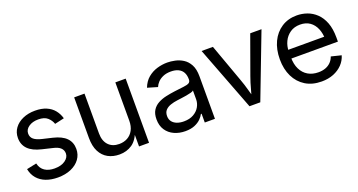

<svg xmlns="http://www.w3.org/2000/svg" viewBox="-38 -1031 2841 1525"><g transform="rotate(-20 1382.0 -269.0)"><path d="M260.3 11.7Q204.1 11.7 160.4 -4.9Q116.7 -21.5 88.4 -54.2Q60.1 -86.9 50.8 -134.8L134.3 -152.3Q145 -107.4 177.5 -86.2Q210 -64.9 259.3 -64.9Q315.9 -64.9 349.6 -89.1Q383.3 -113.3 383.3 -147Q383.3 -175.3 363.3 -194.1Q343.3 -212.9 303.2 -221.7L213.4 -243.2Q139.6 -260.7 103.3 -297.6Q66.9 -334.5 66.9 -391.6Q66.9 -438.5 93 -474.1Q119.1 -509.8 164.6 -529.8Q210 -549.8 267.6 -549.8Q323.2 -549.8 363 -532.7Q402.8 -515.6 427.5 -485.1Q452.1 -454.6 463.4 -414.6L383.3 -396.5Q373.5 -427.2 346.9 -451.4Q320.3 -475.6 268.1 -475.6Q219.2 -475.6 187.3 -453.1Q155.3 -430.7 155.3 -396.5Q155.3 -366.2 177.2 -347.9Q199.2 -329.6 245.6 -318.8L328.1 -299.3Q402.3 -281.7 438 -245.1Q473.6 -208.5 473.6 -152.3Q473.6 -104.5 446.8 -67.4Q419.9 -30.3 371.6 -9.3Q323.2 11.7 260.3 11.7Z M782.7 7.3Q728 7.3 686.3 -15.4Q644.5 -38.1 620.8 -84Q597.2 -129.9 597.2 -198.7V-542.5H684.6V-206.1Q684.6 -142.6 717.8 -107.2Q751 -71.8 808.1 -71.8Q847.2 -71.8 878.2 -88.6Q909.2 -105.5 927.2 -138.4Q945.3 -171.4 945.3 -218.3V-542.5H1032.7V0H948.2V-131.3H961.4Q936 -55.7 889.6 -24.2Q843.3 7.3 782.7 7.3Z M1336.9 12.2Q1285.6 12.2 1243.4 -7.1Q1201.2 -26.4 1176.5 -63.7Q1151.9 -101.1 1151.9 -154.3Q1151.9 -201.2 1170.2 -230.2Q1188.5 -259.3 1219.2 -276.1Q1250 -293 1287.6 -301.3Q1325.2 -309.6 1363.3 -314.5Q1412.1 -320.8 1442.6 -324.2Q1473.1 -327.6 1487.8 -335.9Q1502.4 -344.2 1502.4 -364.3V-367.2Q1502.4 -400.9 1489.7 -424.3Q1477.1 -447.8 1451.4 -460.4Q1425.8 -473.1 1388.2 -473.1Q1349.6 -473.1 1321.8 -460.9Q1293.9 -448.7 1276.6 -430.2Q1259.3 -411.6 1251.5 -391.6L1167 -416.5Q1186 -465.8 1220.7 -494.9Q1255.4 -523.9 1298.6 -536.9Q1341.8 -549.8 1385.7 -549.8Q1415 -549.8 1450.2 -542.5Q1485.4 -535.2 1517.1 -515.4Q1548.8 -495.6 1569.3 -458Q1589.8 -420.4 1589.8 -359.4V0H1503.9V-74.2H1498Q1488.8 -55.2 1468.8 -35.2Q1448.7 -15.1 1416.3 -1.5Q1383.8 12.2 1336.9 12.2ZM1352.1 -64.9Q1400.9 -64.9 1434.3 -84Q1467.8 -103 1485.1 -133.3Q1502.4 -163.6 1502.4 -197.3V-271.5Q1497.1 -265.1 1479.5 -260.3Q1461.9 -255.4 1439.2 -251.5Q1416.5 -247.6 1394.8 -244.9Q1373 -242.2 1359.4 -240.2Q1328.1 -236.3 1300.5 -226.8Q1272.9 -217.3 1256.3 -199.2Q1239.7 -181.2 1239.7 -149.9Q1239.7 -122.1 1254.2 -103.3Q1268.6 -84.5 1293.9 -74.7Q1319.3 -64.9 1352.1 -64.9Z M1881.8 0 1674.3 -542.5H1770L1885.7 -221.7Q1903.8 -172.9 1916.7 -124.3Q1929.7 -75.7 1943.4 -29.8H1912.6Q1926.8 -75.7 1939.5 -124.3Q1952.1 -172.9 1969.7 -221.7L2085.4 -542.5H2180.7L1973.1 0Z M2489.7 11.7Q2410.6 11.7 2353.8 -23.4Q2296.9 -58.6 2266.1 -121.3Q2235.4 -184.1 2235.4 -267.1Q2235.4 -350.6 2265.6 -414.3Q2295.9 -478 2351.1 -513.9Q2406.2 -549.8 2480 -549.8Q2524.4 -549.8 2566.7 -534.9Q2608.9 -520 2643.1 -487.5Q2677.2 -455.1 2697.3 -403.1Q2717.3 -351.1 2717.3 -277.3V-242.2H2293.5V-315.9H2669.9L2629.4 -289.1Q2629.4 -342.8 2612.3 -384Q2595.2 -425.3 2562 -448.7Q2528.8 -472.2 2480 -472.2Q2430.7 -472.2 2395.8 -448.2Q2360.8 -424.3 2342.3 -385.5Q2323.7 -346.7 2323.7 -301.8V-253.9Q2323.7 -193.8 2344.5 -151.9Q2365.2 -109.9 2402.6 -87.9Q2439.9 -65.9 2490.2 -65.9Q2522.9 -65.9 2549.3 -75.4Q2575.7 -85 2594.7 -104Q2613.8 -123 2623.5 -150.9L2708.5 -129.9Q2696.3 -87.9 2665.8 -56.2Q2635.3 -24.4 2590.6 -6.3Q2545.9 11.7 2489.7 11.7Z"/></g></svg>

Font: Inter 16pt
Style: Regular
Weight: 400
Version: Version 4.001;git-66647c0bb